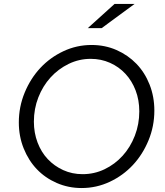

<svg xmlns="http://www.w3.org/2000/svg" viewBox="-20 -938 835 969"><path d="M75 0ZM759 -380Q759 -301 729.5 -229.5Q700 -158 650.5 -105Q601 -52 534 -20.5Q467 11 392 11Q325 11 266.5 -14.5Q208 -40 166 -84Q124 -128 99.5 -189Q75 -250 75 -320Q75 -399 104.5 -470.5Q134 -542 183.5 -595Q233 -648 300 -679.5Q367 -711 442 -711Q510 -711 568 -685.5Q626 -660 668.5 -616Q711 -572 735 -511Q759 -450 759 -380ZM683 -376Q683 -433 664.5 -481.5Q646 -530 613 -565.5Q580 -601 535 -621Q490 -641 438 -641Q379 -641 326.5 -615.5Q274 -590 235 -547Q196 -504 173.5 -446.5Q151 -389 151 -324Q151 -268 169.5 -219Q188 -170 221 -135Q254 -100 299 -79.5Q344 -59 397 -59Q456 -59 508 -84Q560 -109 599 -152Q638 -195 660.5 -253Q683 -311 683 -376ZM558 -918H659L493 -796H423Z"/></svg>

Font: Red Hat Text
Style: Italic
Weight: 400
Italic angle: -12°
Designer: Pentagram / MCKL
Foundry: Pentagram / MCKL
Version: Version 1.005; Red Hat Text Italic